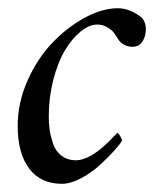

<svg xmlns="http://www.w3.org/2000/svg" viewBox="-20 -445 391 471"><path d="M268.6 -424.8Q300.3 -424.8 329.1 -400.4Q337.9 -388.7 337.9 -374Q337.9 -356 329.3 -343Q320.8 -330.1 304.7 -330.1Q294.4 -330.1 284.4 -335.4Q274.4 -340.8 269.5 -349.6Q262.7 -360.4 258.1 -366.2Q253.4 -372.1 242.7 -378.4Q231.9 -384.8 218.8 -384.8Q198.7 -384.8 177.5 -367.4Q156.2 -350.1 138.9 -320.8Q121.6 -291.5 110.6 -248.5Q99.6 -205.6 99.6 -158.2Q99.6 -141.6 101.8 -126.5Q104 -111.3 110.1 -92.8Q116.2 -74.2 130.9 -63Q145.5 -51.8 167 -51.8Q174.8 -51.8 183.8 -54.7Q192.9 -57.6 200.9 -62Q209 -66.4 217.5 -72.5Q226.1 -78.6 232.7 -84.5Q239.3 -90.3 245.8 -96.7Q252.4 -103 256.6 -107.4Q260.7 -111.8 264.2 -115.2L267.6 -119.1Q270 -119.1 274.7 -111.6Q279.3 -104 279.3 -99.6Q274.4 -91.3 260 -75.2Q245.6 -59.1 225.1 -40.3Q204.6 -21.5 179 -7.8Q153.3 5.9 131.8 5.9Q80.1 5.9 51.8 -31.2Q23.4 -68.4 23.4 -136.7Q23.4 -192.9 47.6 -247.3Q71.8 -301.8 108.2 -339.8Q144.5 -377.9 187.7 -401.4Q231 -424.8 268.6 -424.8Z"/></svg>

Font: Crimson
Style: Italic
Weight: 400
Italic angle: -11°
Version: Version 0.8